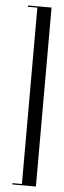

<svg xmlns="http://www.w3.org/2000/svg" viewBox="-57 -793 290 872"><g transform="rotate(5 88.0 -357.0)"><path d="M141.8 -765V51H34.4V45H77.6V-759H34.4V-765Z"/></g></svg>

Font: Moniqa Black
Style: Regular
Weight: 900
Designer: Rajesh Rajput
Foundry: Rajesh Rajput
Version: Version 1.000